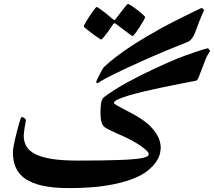

<svg xmlns="http://www.w3.org/2000/svg" viewBox="-20 -881 1101 988"><path d="M1061 -617.7Q1047.4 -599.6 1037.1 -574Q1026.9 -548.3 1018.3 -524.9Q1009.8 -501.5 1002.7 -484.4Q995.6 -467.3 989.3 -465.8Q948.2 -458 900.9 -448.7Q853.5 -439.5 806.4 -429.4Q759.3 -419.4 716.1 -409.2Q672.9 -398.9 639.6 -388.7Q606.4 -378.4 586.4 -369.1Q566.4 -359.9 566.4 -351.1Q566.4 -347.2 579.6 -339.6Q592.8 -332 613.5 -321.3Q634.3 -310.5 659.4 -297.1Q684.6 -283.7 708.5 -267.6Q738.3 -247.6 757.1 -227.8Q775.9 -208 787.1 -189Q798.3 -169.9 802.7 -153.1Q807.1 -136.2 807.1 -121.6Q807.1 -112.8 803.7 -94Q800.3 -75.2 785.9 -52Q771.5 -28.8 741.9 -4.2Q712.4 20.5 659.4 40.8Q606.4 61 526.9 74Q447.3 86.9 333 86.9Q253.9 86.9 199.2 74.7Q144.5 62.5 110.6 39.3Q76.7 16.1 61.5 -18.1Q46.4 -52.2 46.4 -96.2Q46.4 -107.9 49.3 -125.5Q52.2 -143.1 57.1 -163.3Q62 -183.6 67.1 -204.3Q72.3 -225.1 77.1 -241.5Q82 -257.8 85.4 -268.1Q88.9 -278.3 89.4 -278.3Q101.6 -278.3 107.4 -272Q113.3 -265.6 113.3 -262.2Q113.3 -259.8 111.3 -250Q109.4 -240.2 107.4 -228Q105.5 -215.8 103.8 -203.4Q102.1 -190.9 102.1 -182.6Q102.1 -150.9 116.5 -127Q130.9 -103 163.8 -86.9Q196.8 -70.8 249.5 -62.7Q302.2 -54.7 378.9 -54.7Q448.7 -54.7 498.5 -55.4Q548.3 -56.2 583.3 -57.4Q618.2 -58.6 640.6 -59.8Q663.1 -61 678.2 -63Q702.6 -65.4 716.1 -68.8Q729.5 -72.3 736.1 -75.4Q742.7 -78.6 743.9 -82.3Q745.1 -85.9 745.1 -88.9Q745.1 -95.2 735.4 -105Q725.6 -114.7 710.9 -125.5Q696.3 -136.2 678.7 -146.5Q661.1 -156.7 645 -165Q635.3 -170.4 619.6 -177.5Q604 -184.6 586.9 -192.1Q569.8 -199.7 554 -207.3Q538.1 -214.8 529.3 -219.7Q522 -223.6 515.9 -229Q509.8 -234.4 505.6 -243.4Q501.5 -252.4 499.3 -266.8Q497.1 -281.2 497.1 -302.2Q497.1 -331.1 500.5 -351.6Q503.9 -372.1 515.1 -380.9Q539.6 -399.4 571 -419.4Q602.5 -439.5 637.5 -458.5Q672.4 -477.5 708.7 -495.6Q745.1 -513.7 778.3 -529.1Q811.5 -544.4 840.1 -557.1Q868.7 -569.8 888.7 -578.1Q904.8 -584.5 930.9 -594.2Q957 -604 982.4 -612.3Q1007.8 -620.6 1027.3 -626.7Q1046.9 -632.8 1049.3 -632.8Q1051.3 -632.8 1056.2 -626.2Q1061 -619.6 1061 -617.7ZM726.6 -793Q726.6 -789.1 717.8 -773.4Q709 -757.8 697.8 -740.7Q686.5 -723.6 676.3 -709.7Q666 -695.8 662.1 -695.8Q659.7 -695.8 646.2 -705.6Q632.8 -715.3 617.7 -727.1Q599.6 -740.7 577.1 -757.8Q571.8 -761.7 567.9 -761.7Q566.4 -761.7 562 -755.9Q546.4 -733.4 534.7 -716.3Q523.9 -701.7 513.7 -689.7Q503.4 -677.7 500.5 -677.7Q498.5 -677.7 491.5 -682.4Q484.4 -687 474.4 -694.1Q464.4 -701.2 453.4 -709.2Q442.4 -717.3 432.9 -724.9Q423.3 -732.4 417.2 -738Q411.1 -743.7 411.1 -745.6Q411.1 -748 415.8 -756.3Q420.4 -764.6 426.8 -775.6Q433.1 -786.6 441.2 -798.8Q449.2 -811 456.8 -821Q464.4 -831.1 469.5 -837.9Q474.6 -844.7 476.6 -844.7Q481.9 -844.7 494.9 -835Q507.8 -825.2 522.9 -814Q539.6 -800.3 560.1 -782.7Q564.5 -778.3 567.9 -778.3Q569.8 -778.3 571.8 -779.5Q573.7 -780.8 577.1 -785.6Q592.8 -806.2 605.5 -822.8Q616.2 -836.9 626 -848.9Q635.7 -860.8 638.2 -860.8Q640.6 -860.8 648.4 -856.4Q656.2 -852.1 666 -845.2Q675.8 -838.4 686.3 -830.1Q696.8 -821.8 705.8 -814.2Q714.8 -806.6 720.7 -800.8Q726.6 -794.9 726.6 -793ZM1030.3 -827.1 1026.4 -819.8Q1022.9 -812 1016.8 -798.3Q1010.7 -784.7 1003.4 -765.6Q996.1 -746.6 988.3 -725.1Q982.4 -708.5 976.8 -698Q971.2 -687.5 966.1 -681.2Q960.9 -674.8 956.3 -671.4Q951.7 -668 947.8 -666Q929.7 -658.7 902.8 -647.9Q876 -637.2 843.8 -624Q811.5 -610.8 776.1 -595.5Q740.7 -580.1 705.3 -564.2Q669.9 -548.3 635.7 -532.5Q601.6 -516.6 572.8 -502.4Q543.9 -488.3 521.7 -476.3Q499.5 -464.4 487.8 -456.1Q487.3 -455.6 483.9 -454.3Q480.5 -453.1 479 -453.1Q478.5 -453.1 476.8 -454.8Q475.1 -456.5 475.1 -458Q475.1 -461.4 480.2 -472.9Q485.4 -484.4 492.2 -497.3Q499 -510.3 505.4 -521.5Q511.7 -532.7 515.1 -536.1Q543 -562.5 578.6 -589.6Q614.3 -616.7 653.3 -642.3Q692.4 -668 732.9 -691.9Q773.4 -715.8 810.1 -736.3Q817.9 -740.2 835.7 -749.8Q853.5 -759.3 876 -770.8Q898.4 -782.2 923.1 -794.4Q947.8 -806.6 968.3 -816.7Q988.8 -826.7 1002.7 -833.3Q1016.6 -839.8 1018.6 -839.8Q1020.5 -839.8 1025.4 -834.7Q1030.3 -829.6 1030.3 -827.1Z"/></svg>

Font: Accordance
Style: Bold
Weight: 700
Version: Version 1.2 (build January 31, 2020) Miklal Software Solutio